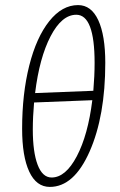

<svg xmlns="http://www.w3.org/2000/svg" viewBox="-20 -727 470 755"><path d="M176 8Q123 8 95 -52Q67 -112 67 -221Q67 -358 95 -469Q123 -580 173.5 -643.5Q224 -707 287 -707Q339 -707 366.5 -647.5Q394 -588 394 -480Q394 -271 332.5 -131.5Q271 8 176 8ZM280 -669Q223 -669 179 -584.5Q135 -500 118 -361L347 -370Q352 -428 352 -480Q352 -669 280 -669ZM183 -29Q238 -29 282 -112.5Q326 -196 343 -333L114 -324Q109 -267 109 -218Q109 -129 128 -79Q147 -29 183 -29Z"/></svg>

Font: Alegreya Sans Light
Style: Italic
Weight: 300
Italic angle: -7°
Designer: Juan Pablo del Peral
Foundry: Huerta Tipografica
Version: Version 2.007